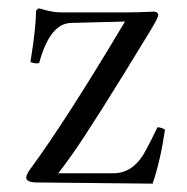

<svg xmlns="http://www.w3.org/2000/svg" viewBox="-20 -439 450 462"><path d="M73.2 -418.9Q78.6 -418 87.9 -415Q109.4 -409.2 128.9 -409.2H290Q309.6 -409.2 340.3 -410.6Q348.6 -411.1 350.1 -411.1Q359.9 -410.2 360.8 -403.8Q360.8 -396.5 345.2 -371.1Q344.2 -369.6 344.2 -369.1Q201.7 -134.8 153.3 -66.9Q135.3 -41.5 120.1 -22H252Q297.4 -22 325.2 -67.4Q333.5 -81.1 345.2 -105L358.9 -132.8Q369.1 -132.3 377 -127Q366.2 -52.7 347.2 2.9L64.9 0Q43.9 -1 43 -11.2Q43.9 -20 51.8 -30.8Q138.2 -147.9 280.8 -387.2L150.9 -383.8Q100.6 -382.8 74.7 -289.1Q74.2 -287.6 74.2 -287.1Q63.5 -285.2 53.2 -290Q65.9 -366.2 66.9 -413.1Q68.4 -416.5 73.2 -418.9Z"/></svg>

Font: Linux Libertine Display O
Style: Regular
Weight: 400
Designer: Philipp H. Poll
Foundry: Philipp H. Poll
Version: Version 5.0.9